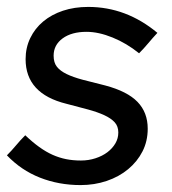

<svg xmlns="http://www.w3.org/2000/svg" viewBox="-22 -525 497 555"><path d="M-2 -76Q12 -90 24.5 -105Q37 -120 51 -134Q72 -114 91.5 -100Q111 -86 130 -77.5Q149 -69 169 -65Q189 -61 212 -61Q234 -61 254 -67.5Q274 -74 288.5 -85Q303 -96 311.5 -110.5Q320 -125 320 -142Q320 -160 309.5 -171.5Q299 -183 279.5 -192Q260 -201 232.5 -208.5Q205 -216 170 -225Q52 -254 52 -354Q52 -387 65.5 -415Q79 -443 103 -463Q127 -483 160 -494Q193 -505 233 -505Q343 -505 433 -430Q419 -415 406.5 -400Q394 -385 380 -371Q344 -400 303.5 -416.5Q263 -433 228 -433Q185 -433 159 -414Q133 -395 133 -364Q133 -344 142.5 -332Q152 -320 170.5 -311Q189 -302 217 -294.5Q245 -287 282 -278Q346 -261 375.5 -230.5Q405 -200 405 -153Q405 -117 390 -87.5Q375 -58 348.5 -36Q322 -14 286.5 -2Q251 10 211 10Q148 10 93.5 -11.5Q39 -33 -2 -76Z"/></svg>

Font: Rosa Sans
Style: Italic
Weight: 400
Italic angle: -12°
Designer: Pentagram / MCKL
Foundry: Pentagram / MCKL
Version: Version 1.005;September 16, 2019;FontCreator 11.5.0.2425 64-